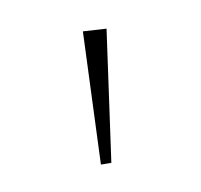

<svg xmlns="http://www.w3.org/2000/svg" viewBox="-54 -799 400 383"><g transform="rotate(-15 146.0 -607.0)"><path d="M193 -734 133 -473 112 -475 146 -741Z"/></g></svg>

Font: BioRhyme Expanded ExtraLight
Style: Regular
Weight: 275
Width: 7
Designer: Aoife Mooney
Foundry: Aoife Mooney Type
Version: Version 1.001